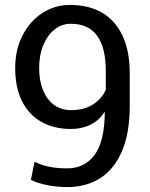

<svg xmlns="http://www.w3.org/2000/svg" viewBox="-20 -741 603 771"><path d="M249.5 10.3Q212.4 10.3 173.6 3.2Q134.8 -3.9 104 -18.6L118.7 -91.3Q148.4 -77.1 179.4 -71Q210.4 -64.9 249.5 -64.9Q318.8 -64.9 359.1 -117.9Q399.4 -170.9 400.9 -288.6L398.9 -291Q379.4 -258.3 344.2 -240.7Q309.1 -223.1 265.1 -223.1Q196.3 -223.1 145.5 -252Q95.2 -280.8 68.1 -335.4Q41 -390.1 41 -467.8Q41 -542.5 70.8 -599.1Q100.1 -656.2 150.1 -688.7Q200.2 -721.2 261.2 -721.2Q335.9 -721.2 389.2 -690.4Q442.9 -659.2 471.9 -597.9Q501 -536.6 501 -445.8V-317.4Q501 -205.6 469.7 -133.8Q438.5 -61 382.1 -25.4Q325.7 10.3 249.5 10.3ZM265.1 -298.8Q318.4 -298.8 353.8 -321.8Q389.2 -344.7 404.8 -380.4V-455.6Q404.8 -645.5 264.2 -645.5Q228 -645.5 199.7 -623Q170.9 -600.6 154.1 -560.3Q137.2 -520 137.2 -467.8Q137.2 -417 152.8 -378.9Q168.5 -340.8 197 -319.8Q225.6 -298.8 265.1 -298.8Z"/></svg>

Font: Battambang
Style: Regular
Weight: 400
Designer: Danh Hong
Version: Version 8.002; ttfautohint (v1.8.3)